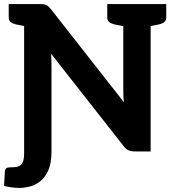

<svg xmlns="http://www.w3.org/2000/svg" viewBox="-20 -747 869 947"><path d="M77 180Q57 180 36 177Q15 174 0 170L4 98Q6 85 12.5 81.5Q19 78 42 78Q63 78 75.5 71.5Q88 65 93.5 50Q99 35 99 7V-82H234V-1Q234 59 217.5 95Q201 131 175.5 149.5Q150 168 123.5 174Q97 180 77 180ZM99 0V-727H180Q199 -727 209 -722Q219 -717 231 -702L591 -243Q589 -262 588.5 -280.5Q588 -299 588 -315V-727H723V0H643Q627 0 614 -5.5Q601 -11 590 -26L232 -482Q233 -463 233.5 -451Q234 -439 234 -416V-20ZM121 -727 107 -617 57 -627Q41 -631 32 -638.5Q23 -646 23 -662V-727ZM607 -727 593 -617 543 -627Q527 -631 518 -638.5Q509 -646 509 -662V-727ZM800 -727V-662Q800 -646 791 -638.5Q782 -631 766 -627L715 -617L702 -727Z"/></svg>

Font: Aleo ExtraBold
Style: Regular
Weight: 800
Designer: Alessio Laiso
Foundry: Alessio Laiso
Version: Version 2.001;gftools[0.9.29]